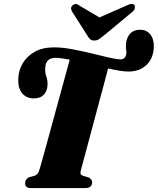

<svg xmlns="http://www.w3.org/2000/svg" viewBox="-20 -949 796 969"><path d="M389 -94Q384.5 -77.5 387 -71.2Q389.5 -65 400 -61.5L427 -53.5Q445 -44.5 445 -29Q445 -14.5 435.8 -7.2Q426.5 0 412 0H134.5Q107 0 107 -24.5Q107 -45 127.5 -55L156 -62.5Q166.5 -67 171.8 -75.8Q177 -84.5 182.5 -103.5Q186.5 -117.5 196.8 -154.5Q207 -191.5 221.2 -243Q235.5 -294.5 251.2 -352.8Q267 -411 282.5 -467.5Q298 -524 311 -571.2Q324 -618.5 332 -648Q310.5 -652 292.2 -654.5Q274 -657 259.5 -657Q208.5 -657 208 -601.5Q207.5 -579.5 213.8 -563.2Q220 -547 220 -523.5Q219.5 -491.5 202 -472Q184.5 -452.5 150.5 -452.5Q114 -452.5 92.5 -477.5Q71 -502.5 72 -547.5Q72.5 -591.5 94 -628.5Q115.5 -665.5 155.5 -687.8Q195.5 -710 252 -710Q293.5 -710 343.5 -700.8Q393.5 -691.5 442.2 -679.5Q491 -667.5 529.8 -658.5Q568.5 -649.5 588.5 -649.5Q612.5 -649.5 617.5 -677Q618.5 -687 616.5 -699.5Q614.5 -712 616 -729.5Q619.5 -761 637.5 -780Q655.5 -799 687.5 -799Q718.5 -799 737.5 -776.5Q756.5 -754 756.5 -714Q755 -656 720.2 -622Q685.5 -588 628.5 -588Q609.5 -588 583 -592.2Q556.5 -596.5 525.5 -603.5Q517 -571 504.5 -524Q492 -477 477.5 -423.2Q463 -369.5 448.8 -316Q434.5 -262.5 422 -216Q409.5 -169.5 400.8 -137Q392 -104.5 389 -94ZM507.5 -772.5Q492.5 -760 481.2 -752.2Q470 -744.5 456 -744.5Q441.5 -744.5 434 -751.8Q426.5 -759 419 -772.5L343.5 -891Q332.5 -911 347.5 -923Q362.5 -935.5 379.5 -921.5L482 -861L620 -921.5Q647.5 -936 658.5 -923Q662 -918 660.5 -908Q659 -898 647.5 -888.5Z"/></svg>

Font: Fraunces 144pt Soft Black
Style: Italic
Weight: 900
Italic angle: -16°
Version: Version 1.000;[b76b70a41]